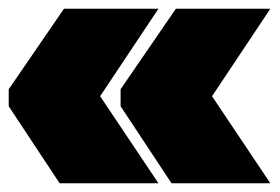

<svg xmlns="http://www.w3.org/2000/svg" viewBox="-20 -454 643 441"><path d="M257 -210V-249L384 -434H601L467 -233L601 -33H374ZM0 -210V-249L127 -434H344L210 -233L344 -33H117Z"/></svg>

Font: Passion One Black
Style: Regular
Weight: 900
Designer: Alejandro Lo Celso
Foundry: Fontstage
Version: Version 1.002